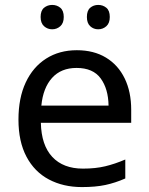

<svg xmlns="http://www.w3.org/2000/svg" viewBox="-20 -843 604 780"><path d="M292 -639Q361 -639 410.5 -609Q460 -579 486.5 -524.5Q513 -470 513 -397V-344H146Q148 -253 192.5 -205.5Q237 -158 317 -158Q368 -158 407.5 -167.5Q447 -177 489 -195V-118Q448 -100 408 -91.5Q368 -83 313 -83Q237 -83 178.5 -114Q120 -145 87.5 -206.5Q55 -268 55 -357Q55 -445 84.5 -508Q114 -571 167.5 -605Q221 -639 292 -639ZM291 -567Q228 -567 191.5 -526.5Q155 -486 148 -414H421Q420 -482 389 -524.5Q358 -567 291 -567ZM145 -774Q145 -800 159 -811.5Q173 -823 192 -823Q211 -823 225 -811.5Q239 -800 239 -774Q239 -749 225 -736.5Q211 -724 192 -724Q173 -724 159 -736.5Q145 -749 145 -774ZM333 -774Q333 -800 346.5 -811.5Q360 -823 379 -823Q398 -823 412 -811.5Q426 -800 426 -774Q426 -749 412 -736.5Q398 -724 379 -724Q360 -724 346.5 -736.5Q333 -749 333 -774Z"/></svg>

Font: Noto Sans Kannada UI
Style: Regular
Weight: 400
Designer: Jelle Bosma - Monotype Design Team
Foundry: Monotype Imaging Inc.
Version: Version 2.005; ttfautohint (v1.8.4.7-5d5b)